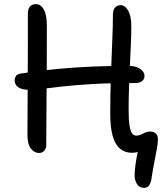

<svg xmlns="http://www.w3.org/2000/svg" viewBox="-20 -729 808 930"><path d="M678 181Q655 181 643.5 162.5Q632 144 632 121Q632 104 635 79Q638 54 643 27.5Q648 1 654 -21L684 -18Q673 -6 658.5 2.5Q644 11 618 11Q584 11 560.5 -9.5Q537 -30 525.5 -71.5Q514 -113 514 -176Q514 -270 517 -359Q520 -448 523.5 -524.5Q527 -601 527 -657Q527 -681 537.5 -692.5Q548 -704 564 -704Q585 -704 600.5 -678Q616 -652 616 -602Q616 -565 614 -517Q612 -469 609.5 -415.5Q607 -362 605 -306Q603 -250 603 -199Q603 -148 607.5 -120.5Q612 -93 620 -82.5Q628 -72 641 -72Q652 -72 662.5 -77Q673 -82 684 -87Q695 -92 706 -92Q724 -92 734.5 -82.5Q745 -73 745 -54Q745 -36 739.5 -6Q734 24 727 59Q720 94 715 129Q712 153 703.5 167Q695 181 678 181ZM169 12Q147 12 129.5 -9.5Q112 -31 113 -84Q113 -136 113.5 -186.5Q114 -237 114 -289.5Q114 -342 114.5 -399Q115 -456 115 -521Q115 -586 115 -662Q115 -686 125 -697.5Q135 -709 155 -709Q177 -709 192 -683.5Q207 -658 207 -604Q207 -495 206.5 -390Q206 -285 205 -192Q204 -99 204 -25Q204 -9 194 1.5Q184 12 169 12ZM124 -294Q96 -294 80 -300.5Q64 -307 57.5 -317.5Q51 -328 51 -340Q51 -351 57.5 -361Q64 -371 83 -373Q173 -387 258 -395Q343 -403 428 -406.5Q513 -410 599 -410Q628 -410 645.5 -402.5Q663 -395 671.5 -384Q680 -373 680 -362Q680 -346 668.5 -336.5Q657 -327 637 -327Q516 -327 430 -322Q344 -317 285.5 -310.5Q227 -304 189 -299Q151 -294 124 -294Z"/></svg>

Font: Shantell Sans
Style: Regular
Weight: 400
Designer: Stephen Nixon, Anya Danilova, Shantell Martin
Foundry: Arrow Type
Version: Version 1.008;[ac192a2d6]